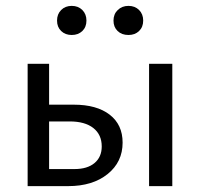

<svg xmlns="http://www.w3.org/2000/svg" viewBox="-20 -633 681 653"><path d="M174 -563Q174 -585 188 -599Q202 -613 224 -613Q246 -613 260 -599Q274 -585 274 -563Q274 -541 260 -527.5Q246 -514 224 -514Q202 -514 188 -527.5Q174 -541 174 -563ZM467 -563Q467 -541 453 -527.5Q439 -514 417 -514Q394 -514 380 -527.5Q366 -541 366 -563Q366 -585 380.5 -599Q395 -613 417 -613Q439 -613 453 -599Q467 -585 467 -563ZM397 -148Q397 -82 346 -41Q295 0 212 0H74V-416H147V-277H231Q309 -277 353 -243Q397 -209 397 -148ZM566 -416V0H487V-416ZM326 -135Q326 -175 297.5 -197.5Q269 -220 217 -220H147V-58H233Q277 -58 301.5 -78.5Q326 -99 326 -135Z"/></svg>

Font: Ysabeau Infant Medium
Style: Regular
Weight: 500
Designer: Christian Thalmann (Catharsis Fonts)
Version: Version 0.003